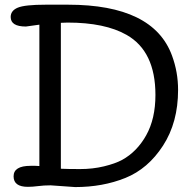

<svg xmlns="http://www.w3.org/2000/svg" viewBox="-20 -779 789 807"><path d="M264.2 -684.1Q251.5 -684.1 235.8 -683.1V-69.8Q263.7 -68.4 316.7 -68.4Q369.6 -68.4 417 -79.8Q464.4 -91.3 493.2 -106.9Q555.7 -141.1 594.5 -210.4Q633.3 -279.8 633.3 -379.9Q633.3 -563.5 512.2 -632.3Q421.4 -684.1 264.2 -684.1ZM145.5 -675.3 88.9 -667.5Q24.9 -667.5 24.9 -707.5Q24.9 -734.4 54.7 -746.8Q84.5 -759.3 172.4 -759.3H266.1Q625 -759.3 703.1 -544.9Q728.5 -476.1 728.5 -400.9Q728.5 -264.6 665.3 -167Q602.1 -69.3 506.8 -31Q411.6 7.3 295.9 7.3L192.9 0Q164.1 0 140.1 3.2Q116.2 6.3 97.2 6.3Q37.1 6.3 37.1 -37.8Q37.1 -82 108.4 -82H128.9Q137.2 -82 145.5 -81.1Z"/></svg>

Font: Oldenburg
Style: Regular
Weight: 400
Designer: Nicole Fally
Foundry: Nicole Fally
Version: Version 1.001